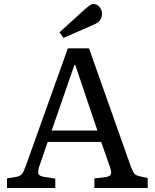

<svg xmlns="http://www.w3.org/2000/svg" viewBox="-20 -942 775 962"><path d="M15 0V-48L63 -56Q81 -60 89.5 -69.5Q98 -79 109 -110L320 -700H426L635 -109Q645 -84 651.5 -74Q658 -64 679 -59L720 -50V0H453V-48L511 -55Q531 -58 535.5 -69Q540 -80 531 -105L487 -231H219L177 -109Q170 -89 172 -74.5Q174 -60 200 -56L257 -47V0ZM239 -288H468L357 -617H353ZM298 -752 278 -780 409 -899Q422 -910 430.5 -916Q439 -922 448 -922Q467 -922 479 -906.5Q491 -891 491 -874Q491 -853 480 -839.5Q469 -826 449 -818Z"/></svg>

Font: Text Regular
Style: Regular
Weight: 400
Designer: Latin by Veronika Burian and Jose Scaglione. Greek by Irene Vlachou. Cyrillic by Vera Evstafieva.
Foundry: TypeTogether
Version: Version 3.002